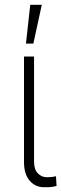

<svg xmlns="http://www.w3.org/2000/svg" viewBox="-20 -785 259 812"><path d="M81.5 -545.9H124V-101.6Q124 -67.9 140.1 -51.8Q156.2 -35.6 177.2 -35.6Q192.4 -35.6 203.4 -37.1Q214.4 -38.6 216.8 -39.6L219.2 1.5Q215.3 2.9 201.9 5.1Q188.5 7.3 167.5 6.8Q129.9 7.3 105.5 -20.8Q81.1 -48.8 81.5 -101.6ZM89.8 -600.6 107.9 -764.6H156.7L121.1 -600.6Z"/></svg>

Font: Inter Tight ExtraLight
Style: Regular
Weight: 250
Designer: Rasmus Andersson
Foundry: rsms
Version: Version 3.004